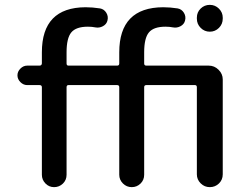

<svg xmlns="http://www.w3.org/2000/svg" viewBox="-20 -770 1013 790"><path d="M790 -697.3Q790 -719.7 805.7 -734.9Q821.3 -750 843.3 -750Q865.2 -750 880.9 -734.4Q896.5 -718.8 896.5 -697.3V-693.4Q896.5 -670.9 880.9 -655.3Q865.2 -639.6 843.3 -639.6Q821.3 -639.6 805.7 -655.3Q790 -670.9 790 -693.4ZM91.8 -419.9Q76.2 -419.9 64 -432.1Q51.8 -444.3 51.8 -460Q51.8 -475.6 64 -487.8Q76.2 -500 91.8 -500H142.6Q151.4 -500 152.3 -508.8V-554.7Q152.3 -739.3 332 -740.2Q360.4 -740.2 391.6 -735.4Q408.2 -732.4 417.5 -717.3Q426.8 -702.1 421.9 -684.6Q418 -669.9 403.3 -662.1Q388.7 -654.3 373 -657.2Q358.4 -660.2 341.8 -660.2Q293 -660.2 273.4 -636.7Q253.9 -613.3 253.9 -554.7V-508.8Q253.9 -500 261.7 -500H461.9Q470.7 -500 470.7 -508.8V-554.7Q470.7 -739.3 651.4 -740.2Q679.7 -740.2 710.9 -735.4Q727.5 -732.4 736.8 -717.3Q746.1 -702.1 741.2 -684.6Q737.3 -669.9 722.7 -662.1Q708 -654.3 692.4 -657.2Q677.7 -660.2 661.1 -660.2Q612.3 -660.2 592.8 -636.7Q573.2 -613.3 573.2 -554.7V-508.8Q573.2 -500 582 -500H838.9Q862.3 -500 879.4 -482.9Q896.5 -465.8 896.5 -443.4V-52.7Q896.5 -30.3 880.9 -15.1Q865.2 0 843.3 0Q821.3 0 805.7 -15.6Q790 -31.2 790 -52.7V-411.1Q790 -419.9 782.2 -419.9H582Q573.2 -419.9 573.2 -411.1V-50.8Q573.2 -29.3 558.1 -14.6Q543 0 522 0Q501 0 485.8 -15.1Q470.7 -30.3 470.7 -50.8V-411.1Q470.7 -419.9 461.9 -419.9H261.7Q253.9 -419.9 253.9 -411.1V-50.8Q253.9 -29.3 238.8 -14.6Q223.6 0 202.6 0Q181.6 0 167 -15.1Q152.3 -30.3 152.3 -50.8V-411.1Q152.3 -419.9 142.6 -419.9Z"/></svg>

Font: Rounded Mgen+ 2p medium
Style: Regular
Weight: 500
Designer: [Source Han Sans]
Ryoko NISHIZUKA  (kana & ideographs); Paul D. Hunt (Latin, Greek & Cyrillic); Wenlong ZHANG  (bopomofo
Version: Version 1.059.20150602